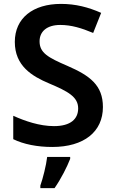

<svg xmlns="http://www.w3.org/2000/svg" viewBox="-20 -810 590 985"><path d="M508 -261C508 -373 441 -422 326 -472C226 -515 183 -539 183 -598C183 -648 220 -682 289 -682C346 -682 398 -666 458 -641L499 -744C433 -773 368 -790 293 -790C149 -790 56 -717 56 -595C56 -472 144 -419 232 -382C329 -341 381 -313 381 -254C381 -200 343 -163 257 -163C183 -163 108 -189 48 -216V-96C101 -70 171 -56 248 -56C411 -56 508 -134 508 -261ZM340 5V-5H222C217 38 200 106 187 142V155H260C294 106 324 46 340 5Z"/></svg>

Font: Noto Sans Malayalam UI SemiBold
Style: Regular
Weight: 600
Designer: Jelle Bosma - Monotype Design Team
Foundry: Monotype Imaging Inc.
Version: Version 2.104